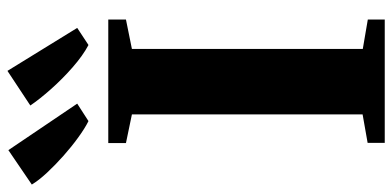

<svg xmlns="http://www.w3.org/2000/svg" viewBox="-368 -765 1054 516"><g transform="rotate(-90 159.0 -507.0)"><path d="M109.5 -59.5V-679.5L32.5 -695.5V-743H364.5V-695.5L285.5 -679.5V-59L364.5 -45.5V0H33V-46ZM91 -796.5Q72 -806 47.5 -823.8Q23 -841.5 -1.8 -863.5Q-26.5 -885.5 -47 -907.5Q-67.5 -929.5 -79 -948.5L13.5 -1011.5L138.5 -826.5L92 -796.5ZM295.5 -796.5Q268 -811 236.5 -838.5Q205 -866 177.5 -897Q150 -928 133.5 -952.5L226.5 -1014L342 -826.5L296.5 -796.5Z"/></g></svg>

Font: Merriweather 72pt Black
Style: Regular
Weight: 900
Version: Version 2.100